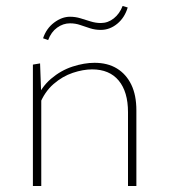

<svg xmlns="http://www.w3.org/2000/svg" viewBox="-20 -622 566 642"><path d="M408 0V-247Q408 -315 377 -352.5Q346 -390 288 -390Q258 -390 223.5 -378.5Q189 -367 159 -341Q129 -315 112 -272L98 -283Q117 -330 150.5 -358.5Q184 -387 223 -399.5Q262 -412 296 -412Q340 -412 371 -393Q402 -374 419 -339Q436 -304 436 -253V0ZM90 0V-406L114 -410L118 -300V0ZM141 -488 124 -494Q135 -527 161 -546.5Q187 -566 214 -566Q232 -566 248.5 -561Q265 -556 282.5 -550.5Q300 -545 317 -545Q341 -545 360.5 -560.5Q380 -576 390 -602L407 -597Q397 -563 372 -542.5Q347 -522 317 -522Q298 -522 281 -527.5Q264 -533 248 -538.5Q232 -544 214 -544Q191 -544 171 -529.5Q151 -515 141 -488Z"/></svg>

Font: Ysabeau Office Thin
Style: Regular
Weight: 250
Designer: Christian Thalmann (Catharsis Fonts)
Version: Version 2.001;gftools[0.9.30]; featfreeze: tnum,lnum,ss02